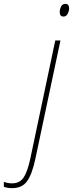

<svg xmlns="http://www.w3.org/2000/svg" viewBox="-154 -737 379 997"><path d="M205 -693Q205 -717 185 -717Q170 -717 163 -702.5Q156 -688 156 -674Q156 -651 176 -651Q190 -651 197.5 -665.5Q205 -680 205 -693ZM30 86 160 -527H133L4 84Q-11 155 -31.5 185Q-52 215 -91 215Q-116 215 -134 207V233Q-115 240 -91 240Q-39 240 -13 203.5Q13 167 30 86Z"/></svg>

Font: Noto Sans Display SemiCondensed Thin
Style: Italic
Weight: 250
Width: 4
Designer: Monotype Design team
Foundry: Monotype Imaging Inc.
Version: 1.000